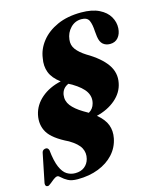

<svg xmlns="http://www.w3.org/2000/svg" viewBox="-142 -805 912 1112"><g transform="rotate(-15 314.5 -249.0)"><path d="M184.5 215Q147.5 215 126.2 203.2Q105 191.5 93.2 179.8Q81.5 168 74 168Q64 168 50.5 178.2Q37 188.5 25 198.5Q13 208.5 7 208.5Q-10 208.5 -8 187.5L26.5 17.5Q29 -1 45.5 -4.5Q63 -8.5 69 10Q76 77 91.8 113.2Q107.5 149.5 130 163.5Q152.5 177.5 179.5 177.5Q213.5 177.5 235.2 160.5Q257 143.5 264.5 115Q273.5 80.5 257.8 50.2Q242 20 191.5 -10Q100.5 -54 73 -100.5Q45.5 -147 58 -205.5Q70.5 -262 117.5 -302.2Q164.5 -342.5 235 -358Q190 -391.5 175.2 -430.2Q160.5 -469 169.5 -515Q176.5 -568 212.2 -613.2Q248 -658.5 308.8 -685.8Q369.5 -713 452 -713Q517.5 -713 559.2 -692.2Q601 -671.5 620 -638.5Q639 -605.5 637 -569.5Q635 -535.5 617 -514.2Q599 -493 568 -493Q543 -493 526.2 -507.2Q509.5 -521.5 505 -554L501.5 -586.5Q499.5 -628.5 489 -651.8Q478.5 -675 443.5 -675Q405 -675 378 -647Q351 -619 346.5 -579Q342 -545.5 361.2 -519.8Q380.5 -494 418.5 -470Q498.5 -423 533.8 -372.2Q569 -321.5 557 -262Q546.5 -207 500.2 -167.2Q454 -127.5 386 -111Q428 -76.5 441.8 -39.5Q455.5 -2.5 447 40Q436.5 93 400.8 132.2Q365 171.5 309.5 193.2Q254 215 184.5 215ZM315.5 -157.5Q331.5 -148.5 345.5 -140Q372.5 -155.5 380.5 -186.5Q390.5 -223 370.8 -255.8Q351 -288.5 294.5 -322.5Q284 -327.5 274.5 -333Q237.5 -317.5 231 -278Q226 -242 248 -213.5Q270 -185 315.5 -157.5Z"/></g></svg>

Font: Fraunces 72pt S000 Black
Style: Italic
Weight: 900
Italic angle: -16°
Version: Version 1.000; ttfautohint (v1.8.3)